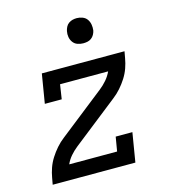

<svg xmlns="http://www.w3.org/2000/svg" viewBox="-110 -832 821 922"><g transform="rotate(-15 300.0 -371.5)"><path d="M38 0 44 -33Q48 -57 56.5 -81Q65 -105 79 -127Q93 -149 110.5 -169Q128 -189 149 -205L375 -383Q394 -398 410 -416.5Q426 -435 436 -457H197L186 -385H102L126 -530H537L531 -497Q527 -473 518.5 -449Q510 -425 496 -403Q482 -381 464.5 -361Q447 -341 426 -325L200 -147Q181 -132 165 -113.5Q149 -95 140 -74H378L390 -145H473L449 0ZM356 -618Q341 -618 327.5 -623Q314 -628 305.5 -639.5Q297 -651 294.5 -665.5Q292 -680 295 -695Q297 -705 302 -715Q307 -725 316 -731.5Q325 -738 335.5 -740.5Q346 -743 356 -743Q371 -743 385 -737.5Q399 -732 407 -720.5Q415 -709 417.5 -694.5Q420 -680 418 -665Q416 -655 410.5 -645Q405 -635 396 -628.5Q387 -622 376.5 -620Q366 -618 356 -618Z"/></g></svg>

Font: Iosevka Curly Slab ExObl
Style: Regular
Weight: 400
Width: 7
Italic angle: -9°
Monospace: yes
Designer: Belleve Invis
Foundry: Belleve Invis
Version: Version 11.1.0; ttfautohint (v1.8.3)